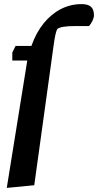

<svg xmlns="http://www.w3.org/2000/svg" viewBox="-20 -731 478 936"><path d="M13 185 113 -436H40V-475L56 -507H133Q156 -572 193 -617.5Q230 -663 277 -687Q324 -711 378 -711Q409 -711 423.5 -698Q438 -685 438 -657Q438 -645 431 -630Q424 -615 414 -604H347Q312 -604 290 -600.5Q268 -597 260 -590Q256 -586 251 -565.5Q246 -545 241 -507L147 172Z"/></svg>

Font: Faustina VF Beta
Style: Italic
Weight: 400
Italic angle: -8°
Designer: Alfonso Garcia
Foundry: Omnibus-Type
Version: Version 1.006